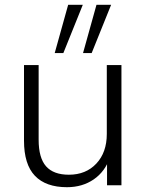

<svg xmlns="http://www.w3.org/2000/svg" viewBox="-20 -772 609 800"><path d="M259 8Q171 8 125.5 -39.5Q80 -87 80 -186V-501H141V-190Q141 -114 172 -79Q203 -44 267 -44Q338 -44 381.5 -90.5Q425 -137 425 -214V-501H486V0H426V-118H439Q418 -57 370.5 -24.5Q323 8 259 8ZM326 -551 382 -752H443L362 -551ZM208 -551 264 -752H325L244 -551Z"/></svg>

Font: Mulish ExtraLight Light
Style: Regular
Weight: 300
Version: Version 3.603